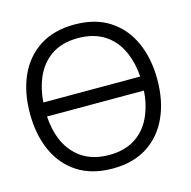

<svg xmlns="http://www.w3.org/2000/svg" viewBox="-109 -843 962 966"><g transform="rotate(-15 372.0 -360.0)"><path d="M361.5 15Q254 15 180 -32.8Q106 -80.5 68 -165Q30 -249.5 30 -360Q30 -470.5 68 -555Q106 -639.5 180 -687.2Q254 -735 361.5 -735Q469.5 -735 543.2 -687.2Q617 -639.5 655.2 -555Q693.5 -470.5 693.5 -360Q693.5 -249.5 655.2 -165Q617 -80.5 543.2 -32.8Q469.5 15 361.5 15ZM614 -396.5Q609.5 -464.5 587 -518.5Q559 -587 502.5 -625.5Q446 -664 361.5 -664.5Q277 -664.5 221 -626Q165 -587.5 137 -519Q114.5 -464.5 109.5 -396.5ZM361.5 -55.5Q446 -55.5 502.5 -94Q559 -132.5 587 -201.5Q609.5 -255.5 614 -323.5H109Q113.5 -255.5 135.5 -201.5Q164 -133.5 220.5 -94.8Q277 -56 361.5 -55.5Z"/></g></svg>

Font: Cns Manrope
Style: Regular
Weight: 400
Designer: Mikhail Sharanda
Foundry: Mikhail Sharanda
Version: Version 4.504